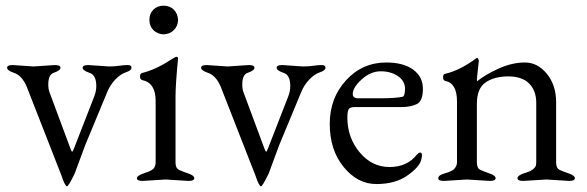

<svg xmlns="http://www.w3.org/2000/svg" viewBox="-20 -634 2066 676"><path d="M25 -405 98 -400 173 -405Q193 -405 193 -395.5Q193 -386 170 -378Q150 -372 150 -337Q150 -321 154 -310L228 -111Q232 -100 234 -100Q236 -100 240 -110L312 -295Q319 -313 319 -331Q319 -371 294 -378Q271 -386 271 -395.5Q271 -405 291 -405L364 -400Q384 -400 400 -402.5Q416 -405 429.5 -405Q443 -405 443 -395.5Q443 -386 423.5 -379.5Q404 -373 386 -354Q368 -335 358 -311L280 -123L243 -23Q221 22 216 22Q209 22 196 -17L74 -329Q57 -369 28 -378Q5 -386 5 -395.5Q5 -405 25 -405Z M556 -513Q534 -514 520 -528Q506 -542 506 -564Q506 -586 520 -600Q534 -614 556 -614Q578 -614 592 -600Q606 -586 607 -563Q606 -542 592 -528Q578 -514 556 -513ZM644 3 563 -2 482 3Q462 3 462 -6.5Q462 -16 490 -25Q518 -34 523 -43.5Q528 -53 528 -62V-279Q528 -342 481 -352Q473 -354 473 -364.5Q473 -375 480 -377Q529 -389 582 -424Q598 -434 600 -434Q607 -434 607 -429Q598 -337 598 -294V-62Q598 -42 610 -36Q623 -30 643.5 -23Q664 -16 664 -6.5Q664 3 644 3Z M708 -405 781 -400 856 -405Q876 -405 876 -395.5Q876 -386 853 -378Q833 -372 833 -337Q833 -321 837 -310L911 -111Q915 -100 917 -100Q919 -100 923 -110L995 -295Q1002 -313 1002 -331Q1002 -371 977 -378Q954 -386 954 -395.5Q954 -405 974 -405L1047 -400Q1067 -400 1083 -402.5Q1099 -405 1112.5 -405Q1126 -405 1126 -395.5Q1126 -386 1106.5 -379.5Q1087 -373 1069 -354Q1051 -335 1041 -311L963 -123L926 -23Q904 22 899 22Q892 22 879 -17L757 -329Q740 -369 711 -378Q688 -386 688 -395.5Q688 -405 708 -405Z M1340 -414Q1400 -414 1434.5 -389Q1469 -364 1469 -321Q1469 -278 1447.5 -267.5Q1426 -257 1392 -257H1228Q1214 -257 1208.5 -250.5Q1203 -244 1203 -220Q1203 -150 1246 -98Q1289 -46 1351.5 -46Q1414 -46 1448 -90Q1455 -97 1459 -97Q1470 -97 1463 -71Q1456 -45 1413.5 -15.5Q1371 14 1305 14Q1239 14 1190 -46Q1141 -106 1141 -197.5Q1141 -289 1198.5 -351.5Q1256 -414 1340 -414ZM1222 -303Q1222 -288 1241 -288H1323Q1370 -288 1396 -293Q1406 -294 1406 -321.5Q1406 -349 1381 -366Q1356 -383 1320.5 -383Q1285 -383 1253.5 -354.5Q1222 -326 1222 -303Z M1984 3 1904 -2 1822 3Q1802 3 1802 -6.5Q1802 -16 1825 -24Q1826 -24 1829 -25Q1862 -35 1867 -52Q1868 -57 1868 -62V-272Q1868 -315 1843 -340Q1818 -365 1769.5 -365Q1721 -365 1690 -344Q1659 -323 1659 -268V-62Q1659 -42 1671 -36Q1684 -30 1704.5 -23Q1725 -16 1725 -6.5Q1725 3 1705 3L1624 -2L1543 3Q1523 3 1523 -6.5Q1523 -16 1539.5 -21.5Q1556 -27 1558.5 -27.5Q1561 -28 1569 -32Q1577 -36 1579 -39Q1589 -50 1589 -62V-277Q1589 -341 1548 -349Q1540 -351 1540 -362Q1540 -373 1547 -374Q1599 -386 1657 -429Q1658 -430 1660.5 -430Q1663 -430 1666 -421L1659 -356Q1659 -349 1660 -348Q1688 -371 1735.5 -392.5Q1783 -414 1828 -414Q1873 -414 1905.5 -374Q1938 -334 1938 -275V-62Q1938 -42 1950 -36Q1963 -30 1983.5 -23Q2004 -16 2004 -6.5Q2004 3 1984 3Z"/></svg>

Font: EB Garamond
Style: Regular
Weight: 400
Version: Version 0.012